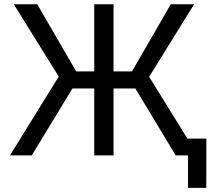

<svg xmlns="http://www.w3.org/2000/svg" viewBox="-20 -748 1019 924"><path d="M526.4 -727.5V0H433.6V-727.5ZM27.8 0 262.7 -379.4 46.4 -727.5H159.2L346.7 -404.3H615.2L801.8 -727.5H914.1L697.8 -378.4L932.1 0H825.7L631.3 -322.3H328.6L132.8 0ZM884.8 156.2V0H848.1V-81.1H973.1L972.7 156.2Z"/></svg>

Font: Inter Variable LoSnoCo
Style: Regular
Weight: 400
Designer: Rasmus Andersson
Foundry: rsms
Version: Version 4.000;git-a52131595; featfreeze: case,dlig,ss01,ss02